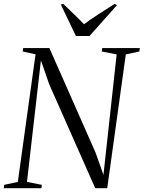

<svg xmlns="http://www.w3.org/2000/svg" viewBox="-37 -998 762 1018"><path d="M-17 0 -14.5 -18 57.5 -33.5 151.5 -710 83.5 -725 86 -743H225L470 -188L511.5 -71L581.5 -709.5L502.5 -725L505 -743H704.5L702 -725L630 -709.5L531.5 0H468L224 -551L180 -678L106 -33.5L185 -18L182.5 0ZM365.5 -807 285.5 -974 298.5 -977.5Q325 -951 352.8 -925Q380.5 -899 408.5 -869.5Q442.5 -895 482 -920.5Q521.5 -946 571 -977.5L583 -970.5L437.5 -807Z"/></svg>

Font: Merriweather 144pt Light
Style: Italic
Weight: 300
Italic angle: -7.8°
Version: Version 2.101